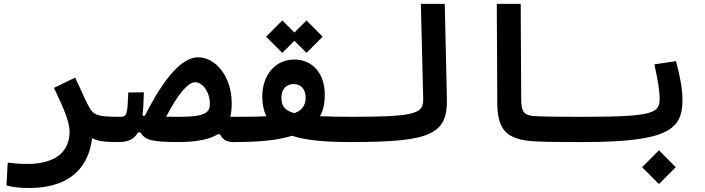

<svg xmlns="http://www.w3.org/2000/svg" viewBox="-20 -713 3556 969"><path d="M444.8 -15.6C477.5 1 514.2 3.9 580.1 3.9C603.5 3.9 622.6 -16.1 622.6 -67.9C622.6 -108.4 610.8 -123.5 585.9 -123.5C480.5 -123.5 457 -130.9 437.5 -160.6C415.5 -194.3 401.4 -232.4 359.4 -321.3L252 -269.5C295.9 -177.7 331.1 -103 331.1 -48.8C331.1 60.5 249.5 114.3 118.7 114.3C74.7 114.3 56.2 111.8 19 107.9L12.7 223.1C48.3 231.9 76.2 235.8 128.4 235.8C301.8 235.8 424.3 158.7 444.8 -15.6Z M1166 4.4C1192.4 4.4 1209.5 -18.1 1209.5 -67.9C1209.5 -107.9 1197.8 -123.5 1171.9 -123.5C1161.1 -123.5 1151.4 -123.5 1142.1 -124C1147.5 -144.5 1149.4 -167 1149.4 -191.9C1149.4 -326.2 1068.8 -423.8 979.5 -423.8C899.4 -423.8 809.1 -322.8 710.9 -128.4C707 -128.9 703.1 -129.4 699.2 -129.9C703.1 -162.1 705.1 -200.7 706.1 -247.1L627.4 -246.1C623 -132.8 620.6 -123.5 585.9 -123.5L578.1 3.9C626.5 3.9 657.2 -9.8 676.3 -44.4H689.5C711.4 -5.4 749.5 3.9 880.4 3.9C974.1 3.9 1037.1 -9.8 1078.6 -35.2H1090.8C1106.4 -4.9 1125 4.4 1166 4.4ZM818.4 -124C876.5 -234.9 927.7 -297.9 964.8 -297.9C1005.4 -297.9 1039.1 -244.1 1039.1 -192.4C1039.1 -149.4 1025.9 -123.5 887.2 -123.5C860.8 -123.5 837.9 -123.5 818.4 -124Z M1164.1 3.9C1276.9 3.9 1377 -3.4 1453.6 -27.8C1528.3 -3.4 1628.9 3.9 1750.5 3.9C1789.1 3.9 1811.5 -20.5 1811.5 -61.5C1811.5 -97.7 1795.4 -123.5 1758.8 -123.5C1693.4 -123.5 1639.2 -124.5 1594.7 -126.5C1611.8 -155.8 1619.1 -191.4 1619.1 -234.9C1619.1 -344.7 1555.2 -412.6 1465.3 -412.6C1367.7 -412.6 1303.7 -332.5 1303.7 -225.1C1303.7 -186 1311 -153.3 1324.7 -126C1281.2 -124 1230.5 -123.5 1171.9 -123.5ZM1526.9 -446.3 1608.4 -527.8 1526.9 -609.9 1465.8 -548.8 1404.8 -609.9 1323.2 -527.8 1404.8 -446.3 1465.8 -507.3ZM1464.8 -142.1C1413.6 -156.7 1400.4 -180.7 1400.4 -220.2C1400.4 -266.6 1427.7 -288.6 1462.4 -288.6C1497.1 -288.6 1522.5 -265.1 1522.5 -219.7C1522.5 -187.5 1508.3 -157.2 1470.2 -144C1468.3 -143.6 1466.8 -143.1 1464.8 -142.1Z M1752 3.9C2153.8 3.9 2239.7 -34.2 2235.4 -215.8L2224.6 -693.4H2104L2115.7 -219.7C2117.7 -143.1 2096.2 -123.5 1757.8 -123.5C1738.3 -123.5 1723.6 -109.9 1723.6 -63C1723.6 -16.1 1732.9 3.9 1752 3.9Z M2923.8 3.9C2948.7 3.9 2960.9 -23.4 2960.9 -59.6C2960.9 -98.1 2950.7 -123.5 2929.7 -123.5C2842.3 -123.5 2753.4 -123.5 2688 -126.5C2623.5 -129.4 2610.4 -145 2610.4 -217.3L2607.9 -693.4H2487.3L2489.7 -194.3C2490.2 -57.1 2536.6 -6.8 2681.6 0.5C2746.6 3.9 2826.2 3.9 2899.9 3.9C2907.7 3.9 2916 3.9 2923.8 3.9Z M2923.8 3.9C3354 3.9 3424.3 -60.5 3424.3 -208.5C3424.3 -267.6 3412.1 -326.2 3391.6 -404.3L3282.7 -388.2C3298.8 -314 3309.1 -256.8 3309.1 -214.4C3309.1 -143.1 3279.3 -123.5 2929.7 -123.5C2915 -123.5 2900.4 -111.8 2900.4 -66.4C2900.4 -16.1 2907.2 3.9 2923.8 3.9ZM3305.7 215.8 3390.6 130.9 3305.7 45.4 3220.7 130.9Z"/></svg>

Font: Cascadia Mono SemiBold
Style: Regular
Weight: 600
Monospace: yes
Designer: Aaron Bell
Foundry: Saja Typeworks
Version: Version 2404.023